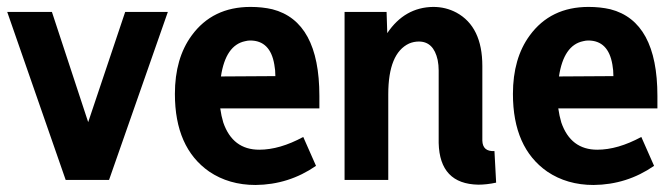

<svg xmlns="http://www.w3.org/2000/svg" viewBox="-20 -523 1950 558"><path d="M296.9 0 467.8 -488.3H343.8L236.3 -168L130.9 -488.3H1L170.9 0Z M898.4 -41 861.3 -125Q793 -87.9 733.4 -87.9Q656.2 -87.9 628.9 -167Q623 -186.5 620.1 -208H908.2V-244.1Q908.2 -460.9 771.5 -496.1Q742.2 -502.9 708 -502.9Q597.7 -502.9 537.1 -419.9Q488.3 -353.5 488.3 -250Q488.3 -93.8 587.9 -24.4Q645.5 14.6 722.7 14.6Q819.3 13.7 898.4 -41ZM707 -405.3Q765.6 -405.3 777.3 -335Q780.3 -319.3 780.3 -301.8L622.1 -300.8Q635.7 -391.6 692.4 -403.3Q700.2 -405.3 707 -405.3Z M1417 -84Q1382.8 -82 1381.8 -114.3V-331.1Q1381.8 -445.3 1306.6 -486.3Q1275.4 -502.9 1239.3 -502.9Q1156.2 -502 1105.5 -426.8L1103.5 -488.3H981.4V0H1108.4V-249Q1108.4 -368.2 1168.9 -396.5Q1182.6 -402.3 1197.3 -402.3Q1240.2 -402.3 1252 -348.6Q1254.9 -334 1254.9 -318.4V-107.4Q1257.8 11.7 1370.1 13.7Q1394.5 13.7 1421.9 7.8Z M1880.9 -41 1843.8 -125Q1775.4 -87.9 1715.8 -87.9Q1638.7 -87.9 1611.3 -167Q1605.5 -186.5 1602.5 -208H1890.6V-244.1Q1890.6 -460.9 1753.9 -496.1Q1724.6 -502.9 1690.4 -502.9Q1580.1 -502.9 1519.5 -419.9Q1470.7 -353.5 1470.7 -250Q1470.7 -93.8 1570.3 -24.4Q1627.9 14.6 1705.1 14.6Q1801.8 13.7 1880.9 -41ZM1689.5 -405.3Q1748 -405.3 1759.8 -335Q1762.7 -319.3 1762.7 -301.8L1604.5 -300.8Q1618.2 -391.6 1674.8 -403.3Q1682.6 -405.3 1689.5 -405.3Z"/></svg>

Font: Yaldevi Colombo
Style: Bold
Weight: 700
Designer: Sol Matas, Denzil Rajitha, Kosala Senevirathne and Pathum Egodawatta
Foundry: Mooniak
Version: Version 1.020 ; ttfautohint (v1.6)